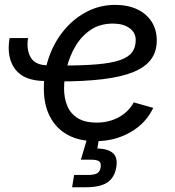

<svg xmlns="http://www.w3.org/2000/svg" viewBox="-20 -578 733 802"><path d="M168.9 -239.7Q80.6 -239.7 43.5 -288.8Q6.3 -337.9 20 -418.9H97.2Q89.4 -371.1 108.4 -338.1Q127.4 -305.2 180.7 -305.2ZM378.4 11.7Q311 11.7 262.9 -14.6Q214.8 -41 189 -90.3Q163.1 -139.6 163.1 -208.5Q163.1 -280.3 186 -343.5Q209 -406.7 250 -454.8Q291 -502.9 345 -530.3Q398.9 -557.6 460.9 -557.6Q513.7 -557.6 552.7 -539.3Q591.8 -521 613.3 -487.5Q634.8 -454.1 634.8 -408.7Q634.8 -362.8 611.1 -330.3Q587.4 -297.9 537.6 -277.3Q487.8 -256.8 409.9 -247.3Q332 -237.8 224.1 -237.8L235.8 -304.2Q325.2 -304.2 385.3 -309.3Q445.3 -314.5 480.7 -326.7Q516.1 -338.9 531.5 -359.4Q546.9 -379.9 546.9 -410.6Q546.9 -441.9 520.8 -460.7Q494.6 -479.5 452.1 -479.5Q397 -479.5 358.2 -452.9Q319.3 -426.3 294.9 -384.5Q270.5 -342.8 259 -296.1Q247.6 -249.5 247.6 -209Q247.6 -168.9 260.7 -136.5Q273.9 -104 304 -85Q334 -65.9 383.8 -65.9Q436 -65.9 476.8 -88.6Q517.6 -111.3 538.6 -150.4L620.1 -127.4Q589.8 -63 524.7 -25.6Q459.5 11.7 378.4 11.7ZM281.2 204.1 289.6 152.8H347.2Q374 152.8 385.7 145.8Q397.5 138.7 400.4 121.1Q403.3 103.5 394.5 96.2Q385.7 88.9 357.9 88.9H317.9L351.1 -23.4H397.5L393.6 0L386.7 42Q433.1 43.9 452.6 62.3Q472.2 80.6 465.8 119.6Q459 163.1 429.2 183.6Q399.4 204.1 339.4 204.1Z"/></svg>

Font: Adwaita Sans
Style: Italic
Weight: 400
Italic angle: -9.39999°
Designer: Rasmus Andersson
Foundry: rsms
Version: Version 4.001;git-9221beed3